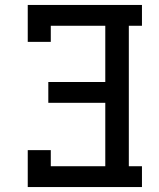

<svg xmlns="http://www.w3.org/2000/svg" viewBox="-20 -755 640 775"><path d="M92 0V-149H185V-84H405V-340H175V-424H405V-651H185V-586H92V-735H553V-651H500V-84H553V0Z"/></svg>

Font: Iosevka Slab Medium Extended
Style: Regular
Weight: 500
Width: 7
Monospace: yes
Designer: Belleve Invis
Foundry: Belleve Invis
Version: Version 11.1.1; ttfautohint (v1.8.3)